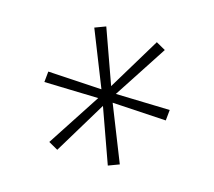

<svg xmlns="http://www.w3.org/2000/svg" viewBox="-78 -679 755 678"><g transform="rotate(-15 300.0 -340.0)"><path d="M281 -95 239 -102 277 -310 81 -202 61 -236 268 -341 99 -445 122 -477 287 -368 319 -585 361 -578 323 -370 519 -478 539 -444 332 -339 501 -235 478 -203 313 -312Z"/></g></svg>

Font: Iosevka SS04 XLt Ex
Style: Italic
Weight: 200
Width: 7
Italic angle: -9°
Monospace: yes
Designer: Belleve Invis
Foundry: Belleve Invis
Version: Version 19.0.0; ttfautohint (v1.8.4)